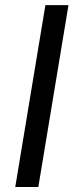

<svg xmlns="http://www.w3.org/2000/svg" viewBox="-20 -748 305 768"><path d="M253.9 -727.5 133.3 0H41L161.6 -727.5Z"/></svg>

Font: Inter 16pt
Style: Italic
Weight: 400
Italic angle: -9.3988°
Version: Version 4.001;git-66647c0bb